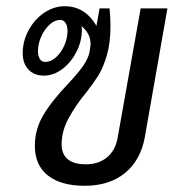

<svg xmlns="http://www.w3.org/2000/svg" viewBox="-20 -587 580 617"><path d="M518 -560 445 -144Q431 -71 381 -30.5Q331 10 252 10Q176 10 134 -23Q92 -56 92 -119Q92 -170 118 -215Q144 -260 198 -317Q232 -353 248 -376.5Q264 -400 268 -421L270 -436Q271 -439 271 -446Q271 -479 242 -503Q243 -499 243 -491Q243 -454 225.5 -420Q208 -386 180 -365Q152 -344 121 -344Q90 -344 71.5 -363.5Q53 -383 53 -416Q53 -455 72 -490Q91 -525 122 -546Q153 -567 188 -567Q253 -567 290 -504L300 -560H332Q335 -530 335 -503Q335 -448 323 -408Q311 -368 295.5 -343.5Q280 -319 258 -291Q224 -250 201 -208Q178 -166 178 -123Q178 -92 197.5 -75.5Q217 -59 256 -59Q297 -59 324 -81.5Q351 -104 358 -144L432 -560ZM197 -488Q197 -504 190.5 -513.5Q184 -523 173 -523Q156 -523 139.5 -508Q123 -493 112.5 -469.5Q102 -446 102 -422Q102 -407 108 -397.5Q114 -388 126 -388Q143 -388 159.5 -402.5Q176 -417 186.5 -440.5Q197 -464 197 -488Z"/></svg>

Font: KoHo Medium
Style: Italic
Weight: 500
Italic angle: -10°
Designer: Cadson Demak & Katatrad Team
Foundry: Cadson Demak Co.,Ltd.
Version: Version 1.000